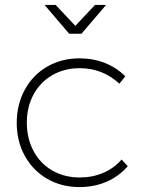

<svg xmlns="http://www.w3.org/2000/svg" viewBox="-20 -759 598 780"><path d="M304 -482Q242 -482 193 -454Q144 -426 116.5 -375.5Q89 -325 89 -261Q89 -196 116.5 -145Q144 -94 193 -66Q242 -38 304 -38Q356 -38 400 -57Q444 -76 474 -111L499 -84Q464 -43 413.5 -21Q363 1 303 1Q230 1 172 -32.5Q114 -66 81 -125.5Q48 -185 48 -260Q48 -335 81 -395Q114 -455 172 -488.5Q230 -522 303 -522Q359 -522 406.5 -503Q454 -484 489 -449L465 -419Q397 -482 304 -482ZM366 -739H411L311 -622H261L161 -739H206L286 -654Z"/></svg>

Font: Argentum Sans ExtraLight
Style: Regular
Weight: 275
Designer: Julieta Ulanovsky (Modified by Cristiano Sobral)
Foundry: Julieta Ulanovsky
Version: Version 1.000; ttfautohint (v1.5.65-e2d9)